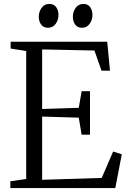

<svg xmlns="http://www.w3.org/2000/svg" viewBox="-20 -955 650 975"><path d="M113 -46V-696L34 -708.5V-743H524.5L538.5 -596H495.5L459.5 -698.5L194 -704V-401.5L380 -407.5L394.5 -492H437V-271H394.5L380 -357.5L194 -363V-42L496.5 -51.5L554.5 -185.5L598.5 -171.5L565.5 0H32.5V-34.5ZM223 -814Q201 -814 189 -830.2Q177 -846.5 177 -870Q177 -895 191.2 -915Q205.5 -935 230 -935H231Q253.5 -935 265.2 -918.8Q277 -902.5 277 -879Q277 -854 262.8 -834Q248.5 -814 224 -814ZM395.5 -814Q373.5 -814 361.8 -830.2Q350 -846.5 350 -870Q350 -895 364.2 -915Q378.5 -935 403 -935H404Q426 -935 437.8 -918.8Q449.5 -902.5 449.5 -879Q449.5 -854 435.2 -834Q421 -814 396.5 -814Z"/></svg>

Font: Merriweather 60pt Light
Style: Regular
Weight: 300
Version: Version 2.100